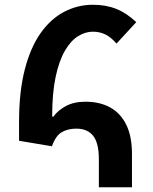

<svg xmlns="http://www.w3.org/2000/svg" viewBox="-20 -786 642 806"><path d="M395 0V-117Q395 -186 371 -216Q347 -246 300 -246Q266 -246 240 -231.5Q214 -217 198 -172L60 -195V-274Q60 -401 84 -494Q108 -587 150.5 -647Q193 -707 249.5 -736.5Q306 -766 370 -766Q425 -766 468.5 -748.5Q512 -731 552 -693L469 -603Q447 -629 423 -641Q399 -653 370 -653Q338 -653 307.5 -634Q277 -615 252.5 -573Q228 -531 213.5 -463Q199 -395 199 -297L204 -296Q222 -322 256 -340.5Q290 -359 338 -359Q399 -359 442.5 -335Q486 -311 510 -262.5Q534 -214 534 -140V0Z"/></svg>

Font: Noto Sans Armenian
Style: Regular
Weight: 400
Designer: Monotype Design Team
Foundry: Monotype Imaging Inc.
Version: Version 2.007